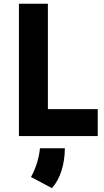

<svg xmlns="http://www.w3.org/2000/svg" viewBox="-20 -720 551 1016"><path d="M80.1 -700.2H233.4V-142.6H497.1V0H80.1ZM144 216.8Q164.1 180.7 176 141.1Q188 101.6 191.4 64.5H323.2Q322.8 128.4 305.4 183.3Q288.1 238.3 254.9 275.4Z"/></svg>

Font: DavidDev Light
Style: Regular
Weight: 300
Designer: David.dev
Foundry: David.dev
Version: Version 1.001;FEAKit 1.0